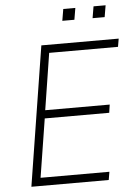

<svg xmlns="http://www.w3.org/2000/svg" viewBox="-59 -923 681 967"><g transform="rotate(-5 281.5 -439.0)"><path d="M60 0 172 -705H563L556 -664H208L163 -378H489L483 -337H157L110 -41H458L451 0ZM441 -819 451 -878H512L502 -819ZM288 -819 298 -878H359L349 -819Z"/></g></svg>

Font: Nunito Sans 10pt SemiCondensed ExtraLight
Style: Italic
Weight: 250
Width: 4
Italic angle: -9°
Designer: Vernon Adams
Foundry: Vernon Adams
Version: Version 3.101;gftools[0.9.27]